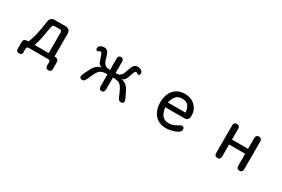

<svg xmlns="http://www.w3.org/2000/svg" viewBox="77 -1518 3846 2621"><g transform="rotate(30 2000.0 -207.0)"><path d="M267.6 120.1Q221.7 120.1 221.7 74.2V-23.4Q221.7 -65.4 242.7 -75.7Q263.7 -85.9 299.8 -85.9Q335 -174.8 353 -264.2Q371.1 -353.5 383.8 -447.3Q388.7 -480.5 407.7 -499.5Q426.8 -518.6 460.9 -518.6H629.9Q667 -518.6 688 -499.5Q709 -480.5 709 -442.4V-85.9Q742.2 -85.9 758.8 -71.8Q775.4 -57.6 775.4 -23.4V74.2Q775.4 120.1 729.5 120.1Q702.1 120.1 692.9 106.9Q683.6 93.8 683.1 74.2Q682.6 54.7 684.1 35.2Q685.5 15.6 679.7 2.4Q673.8 -10.7 652.3 -10.7H345.7Q324.2 -10.7 318.4 2.4Q312.5 15.6 313 35.2Q313.5 54.7 313.5 74.2Q313.5 93.8 304.2 106.9Q294.9 120.1 267.6 120.1ZM395.5 -85.9H617.2V-412.1Q617.2 -443.4 585.9 -443.4H492.2Q480.5 -443.4 473.6 -428.2Q466.8 -413.1 463.4 -396Q460 -378.9 459 -371.1Q448.2 -298.8 434.1 -227.1Q419.9 -155.3 395.5 -85.9Z M1197.3 3.9Q1179.7 3.9 1167 -3.9Q1154.3 -11.7 1154.3 -31.2Q1154.3 -43 1161.6 -60.5Q1168.9 -78.1 1177.7 -95.7Q1186.5 -113.3 1190.4 -123Q1209 -162.1 1226.6 -192.9Q1244.1 -223.6 1271.5 -245.1Q1298.8 -266.6 1343.8 -276.4Q1333 -279.3 1320.8 -283.7Q1308.6 -288.1 1300.8 -296.9Q1290 -308.6 1280.3 -334.5Q1270.5 -360.4 1261.7 -389.2Q1252.9 -418 1242.7 -438.5Q1232.4 -459 1220.7 -459Q1208 -459 1197.3 -449.7Q1186.5 -440.4 1178.7 -440.4Q1163.1 -440.4 1158.2 -451.7Q1153.3 -462.9 1153.3 -475.6Q1153.3 -496.1 1167.5 -508.8Q1181.6 -521.5 1201.7 -527.3Q1221.7 -533.2 1238.3 -533.2Q1269.5 -533.2 1286.6 -516.6Q1303.7 -500 1313 -474.6Q1322.3 -449.2 1330.1 -419.9Q1337.9 -390.6 1349.1 -365.2Q1360.4 -339.8 1381.3 -323.2Q1402.3 -306.6 1439.5 -306.6H1444.3L1453.1 -307.6H1457V-481.4Q1457 -503.9 1466.3 -518.6Q1475.6 -533.2 1500 -533.2Q1524.4 -533.2 1534.2 -518.6Q1543.9 -503.9 1543.9 -481.4V-307.6H1547.9L1554.7 -306.6H1558.6Q1593.8 -306.6 1614.7 -323.2Q1635.7 -339.8 1647.5 -365.2Q1659.2 -390.6 1668 -419.9Q1676.8 -449.2 1687.5 -474.6Q1698.2 -500 1715.3 -516.6Q1732.4 -533.2 1762.7 -533.2Q1779.3 -533.2 1798.8 -527.3Q1818.4 -521.5 1832.5 -508.8Q1846.7 -496.1 1846.7 -475.6Q1846.7 -462.9 1841.3 -452.1Q1835.9 -441.4 1821.3 -441.4Q1813.5 -441.4 1800.8 -450.2Q1788.1 -459 1780.3 -459Q1767.6 -459 1759.3 -441.9Q1751 -424.8 1743.2 -399.4Q1735.4 -374 1725.1 -347.2Q1714.8 -320.3 1698.7 -300.8Q1682.6 -281.2 1656.2 -276.4Q1710.9 -263.7 1740.2 -234.9Q1769.5 -206.1 1789.1 -166.5Q1808.6 -127 1830.1 -80.1Q1835 -69.3 1840.3 -56.6Q1845.7 -43.9 1845.7 -31.2Q1845.7 -11.7 1833 -3.9Q1820.3 3.9 1802.7 3.9Q1781.2 3.9 1768.6 -12.7Q1755.9 -29.3 1748 -46.9Q1739.3 -68.4 1727.1 -96.7Q1714.8 -125 1700.2 -151.9Q1685.5 -178.7 1669.9 -196.3Q1648.4 -221.7 1611.8 -229Q1575.2 -236.3 1543.9 -236.3V-48.8Q1543.9 -27.3 1534.2 -12.2Q1524.4 2.9 1500 2.9Q1475.6 2.9 1466.3 -12.2Q1457 -27.3 1457 -48.8V-236.3Q1429.7 -236.3 1397.9 -231.9Q1366.2 -227.5 1343.8 -210Q1322.3 -193.4 1307.1 -167Q1292 -140.6 1279.3 -111.3Q1266.6 -82 1254.9 -55.7Q1243.2 -29.3 1229.5 -12.7Q1215.8 3.9 1197.3 3.9Z M2516.6 2.9Q2434.6 2.9 2380.4 -32.2Q2326.2 -67.4 2298.8 -128.9Q2271.5 -190.4 2271.5 -267.6Q2271.5 -342.8 2297.9 -402.8Q2324.2 -462.9 2377.4 -498.5Q2430.7 -534.2 2509.8 -534.2Q2574.2 -534.2 2625 -506.8Q2675.8 -479.5 2705.1 -430.7Q2734.4 -381.8 2734.4 -316.4Q2734.4 -241.2 2658.2 -241.2H2364.3Q2369.1 -197.3 2384.8 -159.2Q2400.4 -121.1 2431.2 -98.1Q2461.9 -75.2 2511.7 -75.2Q2557.6 -75.2 2593.3 -90.8Q2628.9 -106.4 2652.8 -122.1Q2676.8 -137.7 2687.5 -137.7Q2727.5 -137.7 2727.5 -97.7Q2727.5 -71.3 2702.6 -52.2Q2677.7 -33.2 2642.1 -21Q2606.4 -8.8 2571.8 -2.9Q2537.1 2.9 2516.6 2.9ZM2364.3 -315.4H2640.6Q2637.7 -378.9 2607.4 -418.9Q2577.1 -459 2508.8 -459Q2442.4 -459 2409.2 -417.5Q2376 -376 2364.3 -315.4Z M3327.1 2.9Q3279.3 2.9 3279.3 -47.9V-482.4Q3279.3 -506.8 3291 -520.5Q3302.7 -534.2 3327.1 -534.2Q3352.5 -534.2 3363.3 -520Q3374 -505.9 3374 -482.4V-314.5H3627V-482.4Q3627 -505.9 3638.2 -520Q3649.4 -534.2 3673.8 -534.2Q3699.2 -534.2 3710.4 -520.5Q3721.7 -506.8 3721.7 -482.4V-47.9Q3721.7 2.9 3673.8 2.9Q3649.4 2.9 3638.2 -10.7Q3627 -24.4 3627 -47.9V-236.3H3374V-47.9Q3374 -24.4 3363.3 -10.7Q3352.5 2.9 3327.1 2.9Z"/></g></svg>

Font: Kosugi Maru
Style: Regular
Weight: 400
Designer: MOTOYA
Version: Version 4.002